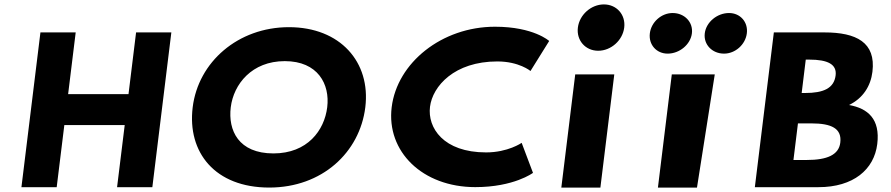

<svg xmlns="http://www.w3.org/2000/svg" viewBox="-20 -850 4038 870"><path d="M271.5 -283.2H545.1L510.5 -1.9H670.3L756.4 -703.1H596.6L562.3 -423.5H288.7L323 -703.1H163.2L77.1 -1.9H236.9Z M853.1 -363.9C827.9 -159.1 954.6 -0.1 1200 -0.1C1439.3 -0.1 1610.1 -159.1 1635.3 -363.9C1660.4 -568.8 1521.8 -726.9 1289.3 -726.9C1058.3 -726.9 878.2 -568.8 853.1 -363.9ZM1025.6 -363.9C1038.5 -468.5 1121.2 -573 1270.4 -573C1420.5 -573 1475.6 -468.5 1462.7 -363.9C1449.9 -259.4 1373.3 -154.8 1219 -154.8C1060.6 -154.8 1012.8 -259.4 1025.6 -363.9Z M2182.8 -159.4C1988.4 -159.4 1916.8 -271.6 1928.4 -365.9C1939.9 -459.4 2039 -571.6 2233.4 -571.6C2332.1 -571.6 2383.8 -528.3 2383.8 -528.3L2468.5 -664.3C2468.5 -664.3 2398.2 -728.9 2222.9 -728.9C1982.2 -728.9 1779.5 -565.7 1754.8 -364.2C1730.2 -163.6 1894 -2.1 2133.7 -2.1C2309 -2.1 2395.1 -66.7 2395.1 -66.7L2343.8 -202.7C2343.8 -202.7 2281.5 -159.4 2182.8 -159.4Z M2716.4 -830C2658.4 -830 2605.6 -783 2598.5 -725C2591.4 -667 2632.6 -620 2690.6 -620C2748.6 -620 2801.4 -667 2808.5 -725C2815.6 -783 2774.4 -830 2716.4 -830ZM2586.5 -513H2763.5L2700.5 0H2523.5Z M3027.9 -791C2976.9 -791 2930.8 -750 2924.6 -699C2918.3 -648 2954.3 -607 3005.3 -607C3058.8 -607 3108.9 -648 3115.2 -699C3121.4 -750 3081.4 -791 3027.9 -791ZM3283.4 -791C3229.9 -791 3179.7 -750 3173.5 -699C3167.2 -648 3207.3 -607 3260.8 -607C3311.8 -607 3357.8 -648 3364.1 -699C3370.4 -750 3334.4 -791 3283.4 -791ZM3024.1 -513H3218.8L3138.2 0H2961.2Z M3486.5 -703.1 3400.4 -1.9H3688.7C3846.9 -1.9 3940.9 -81.8 3955.1 -197.4C3969 -310.4 3912.9 -358.9 3827.2 -374.2C3890.5 -404.8 3925.3 -460 3933.2 -524.6C3949.6 -658.1 3859.9 -703.1 3716.2 -703.1ZM3612.6 -428.6 3631.1 -579.9H3646.6C3730.9 -579.9 3772.5 -558.6 3766.4 -508.5C3759.2 -449.8 3711.3 -428.6 3628 -428.6ZM3575.3 -125.1 3595.7 -290.9H3656.3C3747.9 -290.9 3795.5 -267.9 3787.5 -203.3C3780.7 -148.1 3727.5 -125.1 3636 -125.1Z"/></svg>

Font: Hussar
Style: BdSuprExtOblOne
Weight: 700
Foundry: Cannot Into Space Fonts
Version: Version 2.00